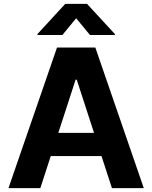

<svg xmlns="http://www.w3.org/2000/svg" viewBox="-20 -973 788 993"><path d="M188.6 0 242.5 -165.8H505L558.9 0H723.7L473 -727.3H274.9L23.8 0ZM302.6 -791.9 373.9 -878.6 445.3 -791.9H574.2V-796.9L430 -953.1H317.5L173.7 -796.9V-791.9ZM281.6 -285.9 371.1 -561.1H376.8L466.3 -285.9Z"/></svg>

Font: Karasuma Gothic
Style: Bold
Weight: 700
Designer: Rasmus Andersson / Ryoko Nishizuka
Foundry: Genbu
Version: Version 1.00